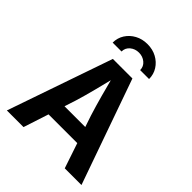

<svg xmlns="http://www.w3.org/2000/svg" viewBox="-258 -1105 1254 1254"><g transform="rotate(45 368.5 -478.0)"><path d="M23.9 0 275.4 -727.5H456.1L712.9 0H558.6L436 -364.3Q416 -427.7 394.8 -505.1Q373.5 -582.5 349.1 -677.2H378.9Q355.5 -582 335.4 -504.2Q315.4 -426.3 296.4 -364.3L177.7 0ZM175.8 -174.3V-285.6H561.5V-174.3ZM367.2 -956.1Q415.5 -956.1 453.4 -935.5Q491.2 -915 513.4 -880.1Q535.6 -845.2 535.6 -801.8H453.1Q453.1 -835 427.7 -856.2Q402.3 -877.4 367.2 -877.4Q332 -877.4 306.6 -856.2Q281.2 -835 281.2 -801.8H199.2Q199.2 -845.2 221.4 -880.1Q243.7 -915 281.5 -935.5Q319.3 -956.1 367.2 -956.1Z"/></g></svg>

Font: Inter
Style: 650
Weight: 650
Designer: Rasmus Andersson
Foundry: rsms
Version: Version 4.001;git-66647c0bb